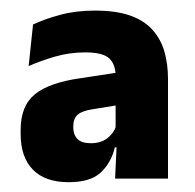

<svg xmlns="http://www.w3.org/2000/svg" viewBox="-20 -666 377 372"><path d="M305.5 -320H203L206.5 -395.5L204 -399V-502V-518.5Q204 -541.5 191.5 -553Q179 -564.5 145 -564.5Q115 -564.5 87.2 -556.5Q59.5 -548.5 35.5 -538L44 -618.5Q66 -629 96.5 -637.2Q127 -645.5 164 -645.5Q204.5 -645.5 231.8 -636Q259 -626.5 275.2 -608.5Q291.5 -590.5 298.5 -566.2Q305.5 -542 305.5 -512.5ZM113 -313Q67.5 -313 43.8 -337.2Q20 -361.5 20 -406.5V-414.5Q20 -461 47.8 -483.5Q75.5 -506 136 -514.5L212 -526L218.5 -464L160.5 -454.5Q139.5 -451.5 130.8 -444Q122 -436.5 122 -421.5V-419Q122 -405 130 -396.8Q138 -388.5 156 -388.5Q175.5 -388.5 188 -398.2Q200.5 -408 205 -422L218.5 -380.5H202.5Q195.5 -351 175.5 -332Q155.5 -313 113 -313Z"/></svg>

Font: Anek Kannada
Style: Bold
Weight: 700
Version: Version 1.003